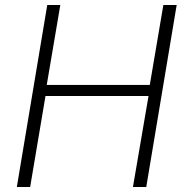

<svg xmlns="http://www.w3.org/2000/svg" viewBox="-20 -744 731 764"><path d="M168 -724H220L166 -406H576L630 -724H683L562 0H509L571 -362H161L100 0H47Z"/></svg>

Font: Nebula Sans Light
Style: Regular
Weight: 300
Italic angle: -9°
Designer: Paul D. Hunt for Adobe (as Source Sans)
Foundry: Nebula Entertainment & Broadcasting LLC
Version: Version 1.010